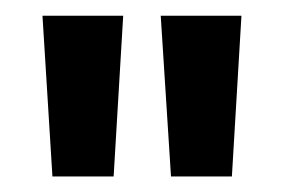

<svg xmlns="http://www.w3.org/2000/svg" viewBox="-20 -817 363 245"><path d="M46.9 -591.8 34.2 -796.9H137.2L125 -591.8ZM198.2 -591.8 185.1 -796.9H288.1L275.9 -591.8Z"/></svg>

Font: SVN-Poppins Medium
Style: Regular
Weight: 500
Designer: Ninad Kale (Devanagari), Jonny Pinhorn (Latin)
Foundry: Indian Type Foundry
Version: Version 3.002 2017